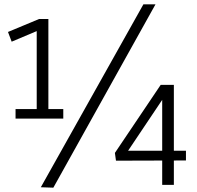

<svg xmlns="http://www.w3.org/2000/svg" viewBox="-20 -856 914 889"><path d="M169 -720 150 -739V-307H204V-768H161L17 -708L34 -663ZM52 -307H273V-351H52ZM700 -836H644L169 11L227 13ZM731 0V-416H746L565 -146L553 -158H841V-113L517 -112L512 -148L724 -463H785V0Z"/></svg>

Font: Yaldevi Light
Style: Regular
Weight: 300
Designer: Sol Matas, Rajitha Manaperi, Kosala Senevirathne
Foundry: Mooniak
Version: Version 1.100